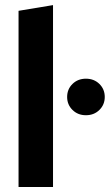

<svg xmlns="http://www.w3.org/2000/svg" viewBox="-20 -743 437 763"><path d="M53.7 0V-700L190.7 -722.7V0ZM321.5 -285.1Q289.4 -285.1 268.1 -306.1Q246.8 -327 246.8 -357.7Q246.8 -388.5 268.1 -409.4Q289.4 -430.3 321.5 -430.3Q353.7 -430.3 375 -409.4Q396.3 -388.5 396.3 -357.7Q396.3 -327 375 -306.1Q353.7 -285.1 321.5 -285.1Z"/></svg>

Font: Red Hat Display VF
Style: Regular
Weight: 300
Designer: Pentagram, MCKL
Foundry: Pentagram, MCKL
Version: Version 1.023